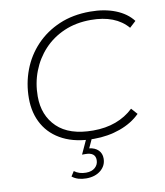

<svg xmlns="http://www.w3.org/2000/svg" viewBox="-98 -785 929 1082"><g transform="rotate(-10 367.0 -244.0)"><path d="M389 5Q286 5 214 -31Q142 -67 104.5 -132Q67 -197 67 -283Q67 -368 96 -444.5Q125 -521 180.5 -579.5Q236 -638 314 -671.5Q392 -705 491 -705Q573 -705 636 -680Q699 -655 734 -609L698 -576Q628 -658 487 -658Q402 -658 334 -628.5Q266 -599 218 -547.5Q170 -496 144 -428.5Q118 -361 118 -285Q118 -176 187.5 -109Q257 -42 393 -42Q465 -42 523 -63.5Q581 -85 624 -126L655 -91Q609 -45 539.5 -20Q470 5 389 5ZM308 217Q284 217 263.5 211Q243 205 227 192L245 164Q272 185 312 185Q345 185 364 168Q383 151 383 125Q383 81 326 81H307L347 -6H380L353 53Q386 57 404.5 75.5Q423 94 423 123Q423 164 391 190.5Q359 217 308 217Z"/></g></svg>

Font: Montserrat Light
Style: Italic
Weight: 300
Italic angle: -11.3°
Designer: Julieta Ulanovsky
Foundry: Julieta Ulanovsky
Version: Version 9.000; ttfautohint (v1.8.4.7-5d5b)